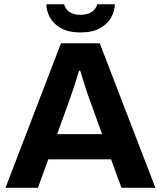

<svg xmlns="http://www.w3.org/2000/svg" viewBox="-20 -892 764 912"><path d="M6.1 0 269.6 -686.4H453.8L718.1 0H556.9L507.6 -135.3H209.4L160.1 0ZM251.5 -254.9H464.9L403.7 -424.4Q399.7 -434.8 394.3 -450.6Q389 -466.5 383.2 -485.1Q377.4 -503.7 371.6 -522.6Q365.8 -541.5 361 -556.3H355.4Q349.8 -536.7 341.8 -511.3Q333.7 -486 325.9 -462.7Q318.1 -439.3 312.7 -424.4ZM362.4 -737.9Q305.2 -737.9 269.3 -758.3Q233.3 -778.7 216.8 -809.9Q200.3 -841 200.3 -871.7H284.6Q286.6 -861.7 294.9 -849.7Q303.3 -837.7 320.1 -829.7Q336.8 -821.7 362.4 -821.7Q388.2 -821.7 405.3 -829.7Q422.5 -837.7 431.3 -849.7Q440.2 -861.7 441.4 -871.7H525.5Q525.5 -841 508.5 -809.9Q491.4 -778.7 455.8 -758.3Q420.2 -737.9 362.4 -737.9Z"/></svg>

Font: Archivo SemiBold
Style: Regular
Weight: 600
Designer: Hector Gatti
Foundry: Omnibus-Type
Version: Version 2.001